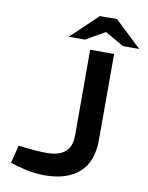

<svg xmlns="http://www.w3.org/2000/svg" viewBox="-97 -957 798 1036"><g transform="rotate(10 302.5 -439.0)"><path d="M219 10Q184 10 147.5 4.5Q111 -1 67 -14L30 -25L55 -123L91 -119Q126 -115 153.5 -113Q181 -111 213 -111Q276 -111 310.5 -139.5Q345 -168 345 -231V-700H476V-231Q476 -109 409 -49.5Q342 10 219 10ZM219 -749 365 -888H459L432 -820L308 -749ZM516 -750 393 -820 365 -888H459L605 -750Z"/></g></svg>

Font: REM Medium
Style: Regular
Weight: 500
Designer: Octavio Pardo
Foundry: Ashler Design
Version: Version 1.005;gftools[0.9.28]